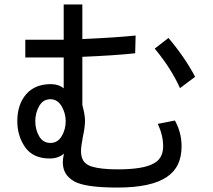

<svg xmlns="http://www.w3.org/2000/svg" viewBox="-20 -726 960 865"><path d="M768 -183Q798 -129 798 -67Q798 -20 782 14Q766 48 732 71Q662 119 509 119Q364 119 314 91Q287 75 275 54Q263 33 263 5Q263 -11 268 -34Q243 -12 204 -12Q129 -12 93.5 -62.5Q58 -113 58 -180Q58 -255 97.5 -301Q137 -347 209 -347Q244 -347 267 -328V-467H94V-547H267V-706H351V-550Q507 -557 591 -566L589 -486Q496 -476 351 -470V-253Q363 -208 363 -183Q363 -152 353 -108Q345 -66 345 -45Q345 -19 355.5 -2Q366 15 392 24Q434 37 509 37Q625 37 671 11Q715 -11 715 -67Q715 -116 691 -168ZM791 -329Q749 -421 677 -507L739 -555Q814 -466 859 -380ZM276 -180Q276 -216 257.5 -247.5Q239 -279 207 -279Q174 -279 156.5 -248Q139 -217 139 -180Q139 -142 156.5 -112Q174 -82 207 -82Q240 -82 258 -112.5Q276 -143 276 -180Z"/></svg>

Font: LINE Seed Sans KR Regular
Style: Regular
Weight: 400
Designer: LINE VX Design & Sandoll Inc & Dalton Maag Ltd
Foundry: Sandoll Inc.
Version: Version 1.000